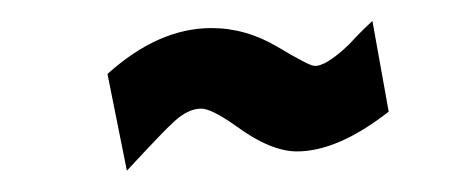

<svg xmlns="http://www.w3.org/2000/svg" viewBox="-20 -524 435 184"><path d="M206.1 -403.3Q182.6 -419.9 172.9 -419.9Q160.2 -419.9 146.5 -407.2Q137.7 -399.4 101.6 -360.4L83 -453.1Q131.8 -497.1 182.6 -497.1Q215.8 -497.1 246.1 -479Q276.4 -460.9 281.2 -460.9Q292 -460 314.5 -481.4Q325.2 -493.2 336.9 -503.9L352.5 -417Q303.7 -378.9 264.6 -378.9Q239.3 -378.9 206.1 -403.3Z"/></svg>

Font: Puritan
Style: BoldItalic
Weight: 700
Version: 2.1